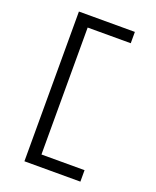

<svg xmlns="http://www.w3.org/2000/svg" viewBox="-173 -922 945 1164"><g transform="rotate(20 300.0 -340.0)"><path d="M130 143V-823H491V-750H213V69H491V143Z"/></g></svg>

Font: Iosevka Curly Extended
Style: Regular
Weight: 400
Width: 7
Monospace: yes
Designer: Belleve Invis
Foundry: Belleve Invis
Version: Version 11.1.0; ttfautohint (v1.8.3)